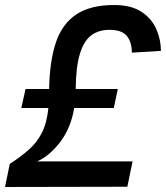

<svg xmlns="http://www.w3.org/2000/svg" viewBox="-29 -746 662 766"><path d="M-9 0 10 -92Q53 -120 85.5 -148.5Q118 -177 138 -216Q158 -255 164 -315H56L73 -391H167Q169 -502 194 -576.5Q219 -651 275.5 -688.5Q332 -726 426 -726Q495 -726 536 -698.5Q577 -671 595 -629Q613 -587 613 -543L497 -536Q497 -578 477 -602.5Q457 -627 408 -627Q364 -627 334.5 -604.5Q305 -582 289.5 -530.5Q274 -479 273 -391H441L425 -315H267Q254 -236 211.5 -180Q169 -124 119 -102H500L479 -1Z"/></svg>

Font: Geist Mono Medium
Style: Italic
Weight: 500
Italic angle: -12°
Monospace: yes
Designer: Basement.studio, Andrés Briganti, Mateo Zaragoza
Foundry: Basement.studio, Vercel, Andrés Briganti, Guido Ferreyra, Mateo Zaragoza
Version: Version 1.500; ttfautohint (v1.8.4.7-5d5b)